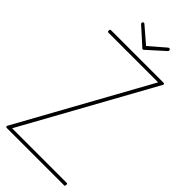

<svg xmlns="http://www.w3.org/2000/svg" viewBox="-489 -1775 1875 1875"><g transform="rotate(45 449.0 -837.0)"><path d="M53 0Q47 0 43.5 -3Q40 -6 40 -10.5Q40 -15 42 -20L783 -1360H95Q91 -1360 87.5 -1364Q84 -1368 84 -1377Q84 -1387 87.5 -1391Q91 -1395 95 -1395H822Q833 -1395 835 -1389Q837 -1383 833 -1375L92 -35H846Q851 -35 854 -31.5Q857 -28 857 -19Q857 -9 854 -4.5Q851 0 846 0ZM624 -1674Q631 -1674 635.5 -1668.5Q640 -1663 640 -1655Q640 -1652 639 -1649.5Q638 -1647 635 -1644L465 -1491Q460 -1485 456.5 -1483.5Q453 -1482 449 -1482Q445 -1482 441.5 -1483.5Q438 -1485 433 -1492L263 -1645Q260 -1648 259 -1651Q258 -1654 258 -1656Q258 -1664 262.5 -1669Q267 -1674 274 -1674Q278 -1674 281 -1672Q284 -1670 286 -1668L449 -1528L611 -1668Q614 -1670 617 -1672Q620 -1674 624 -1674Z"/></g></svg>

Font: Playwrite BE WAL Thin
Style: Regular
Weight: 250
Version: Version 1.002